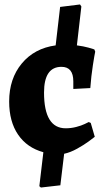

<svg xmlns="http://www.w3.org/2000/svg" viewBox="-20 -678 475 859"><path d="M404 -66Q398 -61 377 -45.5Q356 -30 325.5 -13Q295 4 267 10L250 151L163 161L156 155L174 3Q101 -17 61 -75.5Q21 -134 21 -224Q21 -326 77.5 -394Q134 -462 229 -475L249 -647L338 -658L344 -649L324 -475Q354 -471 375.5 -465Q397 -459 402 -457L406 -447Q403 -434 395.5 -386Q388 -338 384 -284L308 -280V-314Q308 -379 255 -379Q177 -379 177 -264Q177 -104 274 -104Q298 -104 321 -110Q344 -116 358.5 -123Q373 -130 377 -132L386 -128Z"/></svg>

Font: Alegreya ExtraBold
Style: Regular
Weight: 800
Designer: Juan Pablo del Peral
Foundry: Huerta Tipografica
Version: Version 2.007; ttfautohint (v1.6)